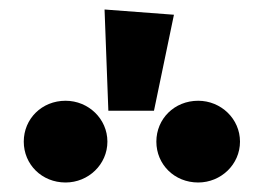

<svg xmlns="http://www.w3.org/2000/svg" viewBox="-20 -978 555 404"><path d="M200 -958 208 -745H304L346 -947ZM118 -766C68 -766 30 -728 30 -680C30 -632 68 -594 118 -594C166 -594 206 -632 206 -680C206 -728 166 -766 118 -766ZM397 -766C347 -766 309 -728 309 -680C309 -632 347 -594 397 -594C445 -594 485 -632 485 -680C485 -728 445 -766 397 -766Z"/></svg>

Font: Fira Sans ExtraBold
Style: Regular
Weight: 800
Designer: bBox Type GmbH & Carrois Corporate GbR & Edenspiekermann AG
Foundry: bBox Type GmbH & Carrois Corporate GbR & Edenspiekermann AG
Version: Version 4.300;PS 004.300;hotconv 1.0.88;makeotf.lib2.5.64775